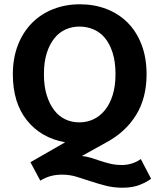

<svg xmlns="http://www.w3.org/2000/svg" viewBox="-20 -661 744 896"><path d="M353 -641Q420 -641 477 -619Q534 -597 575.5 -555.5Q617 -514 640.5 -453Q664 -392 664 -314Q664 -204 615.5 -125Q567 -46 479 2L362 67Q384 69 404.5 75.5Q425 82 447.5 89.5Q470 97 494.5 103Q519 109 549 109Q574 109 598 101Q622 93 637 81L685 173Q668 187 634 201Q600 215 552 215Q510 215 473 205.5Q436 196 402 184.5Q368 173 336 163.5Q304 154 271 154Q241 154 217 160.5Q193 167 168 182L122 96L284 3Q172 -17 106 -99Q40 -181 40 -314Q40 -390 63.5 -450.5Q87 -511 129 -553.5Q171 -596 228.5 -618.5Q286 -641 353 -641ZM185 -315Q185 -259 198 -217Q211 -175 233 -146.5Q255 -118 285 -104Q315 -90 350 -90Q386 -90 416.5 -104.5Q447 -119 470 -147.5Q493 -176 506 -218Q519 -260 519 -315Q519 -373 505.5 -415Q492 -457 469.5 -484Q447 -511 416 -524Q385 -537 351 -537Q316 -537 286 -523.5Q256 -510 233.5 -482Q211 -454 198 -412.5Q185 -371 185 -315Z"/></svg>

Font: Mukta
Style: Bold
Weight: 700
Designer: Girish Dalvi and Yashodeep Gholap
Foundry: Ek Type
Version: Version 2.538;PS 1.002;hotconv 16.6.51;makeotf.lib2.5.65220;